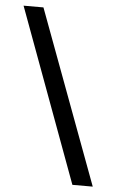

<svg xmlns="http://www.w3.org/2000/svg" viewBox="-52 -752 476 789"><g transform="rotate(5 186.0 -357.0)"><path d="M95 -715H13L277 1H361Z"/></g></svg>

Font: Noto Sans Lao UI SemCond
Style: Regular
Weight: 400
Width: 4
Designer: Monotype Design Team
Foundry: Monotype Imaging Inc.
Version: Version 2.000